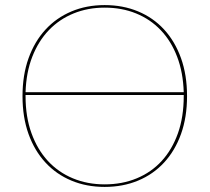

<svg xmlns="http://www.w3.org/2000/svg" viewBox="-20 -728 824 755"><path d="M80.5 -350Q80.5 -268.5 103.8 -204.2Q127 -140 168.2 -95.2Q209.5 -50.5 266.5 -26.8Q323.5 -3 391.5 -3Q460.5 -3 517.8 -26.8Q575 -50.5 616 -95.2Q657 -140 679.8 -204.2Q702.5 -268.5 702.5 -350V-354.5H80.5ZM702.5 -365.5Q700 -443.5 676.5 -505Q653 -566.5 612 -609.5Q571 -652.5 515 -675.2Q459 -698 391.5 -698Q325.5 -698 269.5 -675.2Q213.5 -652.5 172.2 -609.5Q131 -566.5 107 -505Q83 -443.5 80.5 -365.5ZM391.5 -708Q463.5 -708 523 -683.2Q582.5 -658.5 625.2 -612Q668 -565.5 691.8 -499.2Q715.5 -433 715.5 -350Q715.5 -267 691.8 -201Q668 -135 625.2 -88.8Q582.5 -42.5 523 -17.8Q463.5 7 391.5 7Q320 7 260.8 -17.8Q201.5 -42.5 158.8 -88.8Q116 -135 92.2 -201Q68.5 -267 68.5 -350Q68.5 -432.5 92.2 -498.8Q116 -565 158.8 -611.5Q201.5 -658 260.8 -683Q320 -708 391.5 -708Z"/></svg>

Font: Lato 2
Style: Regular
Weight: 100
Designer: Lukasz Dziedzic with Adam Twardoch and Botio Nikoltchev
Foundry: tyPoland Lukasz Dziedzic
Version: Version 2.015; 2015-08-06; http://www.latofonts.com/